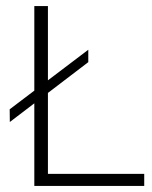

<svg xmlns="http://www.w3.org/2000/svg" viewBox="-20 -615 504 635"><path d="M93.5 0V-595H138.5V-40H457V0ZM12.5 -211.5 12 -253.5 272 -450.5V-409.5Z"/></svg>

Font: Encode Sans SC Condensed Thin ExtraLight
Style: Regular
Weight: 250
Version: Version 3.002